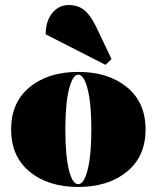

<svg xmlns="http://www.w3.org/2000/svg" viewBox="-20 -729 621 761"><path d="M398 -472 161 -593Q161 -644 186.5 -676.5Q212 -709 252 -709Q289 -709 313.5 -689.5Q338 -670 361 -623L422 -495ZM483 -48.5Q409 12 290 12Q171 12 97.5 -48.5Q24 -109 24 -216Q24 -323 97.5 -383.5Q171 -444 290 -444Q409 -444 483 -383.5Q557 -323 557 -216Q557 -109 483 -48.5ZM290 -433Q268 -433 253.5 -375.5Q239 -318 239 -216Q239 -113 253 -56Q267 1 290 1Q313 1 327.5 -56.5Q342 -114 342 -216Q342 -318 327.5 -375.5Q313 -433 290 -433Z"/></svg>

Font: Arapey Black-Display
Style: Regular
Weight: 900
Designer: Eduardo Rodriguez Tunni
Foundry: Eduardo Rodriguez Tunni
Version: Version 4.000